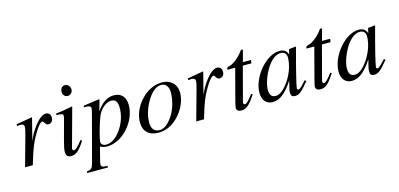

<svg xmlns="http://www.w3.org/2000/svg" viewBox="-74 -1134 3780 1819"><g transform="rotate(-15 1816.0 -224.5)"><path d="M176 -223 231 -439 228 -441C156 -428 145 -426 73 -414V-397C88 -399 96 -400 104 -400C124 -400 142 -395 142 -374C142 -353 140 -344 126 -292L45 0H121C171 -168 189 -208 232 -282C268 -343 296 -376 314 -376C321 -376 324 -372 330 -362C339 -347 347 -336 365 -336C395 -336 412 -360 412 -390C412 -420 393 -441 365 -441C342 -441 312 -423 286 -396C245 -353 211 -300 192 -258Z M661 -599C661 -628 638 -654 611 -654C584 -654 564 -632 564 -601C564 -569 583 -548 612 -548C638 -548 661 -571 661 -599ZM619 -114C576 -57 552 -36 535 -36C527 -36 521 -41 521 -51C521 -65 526 -78 531 -95L625 -438L621 -441C520 -422 500 -419 461 -416V-400C515 -399 525 -396 525 -376C525 -368 521 -350 516 -332L468 -155C453 -99 446 -64 446 -44C446 -7 462 11 495 11C545 11 577 -19 632 -103Z M890 -428C891 -432 892 -437 892 -437C892 -439 890 -441 887 -441L731 -419L733 -404H755C771 -404 799 -401 799 -377C799 -372 794 -346 783 -306L668 126C656 173 643 188 600 189V205H803V189C756 189 741 182 741 160C741 146 764 64 781 -6C806 7 827 11 850 11C996 11 1147 -151 1147 -316C1147 -394 1106 -441 1032 -441C972 -441 915 -409 861 -328ZM1057 -313C1057 -243 1036 -170 988 -103C944 -41 896 -8 843 -8C815 -8 795 -24 795 -46C795 -80 831 -209 860 -284C883 -344 942 -398 995 -398C1040 -398 1057 -370 1057 -313Z M1647 -301C1647 -389 1587 -441 1506 -441C1465 -441 1425 -432 1386 -411C1281 -355 1206 -240 1206 -128C1206 -41 1259 11 1353 11C1419 11 1483 -14 1541 -72C1607 -137 1647 -225 1647 -301ZM1563 -326C1563 -250 1535 -156 1489 -93C1450 -39 1412 -10 1368 -10C1321 -10 1290 -41 1290 -101C1290 -180 1318 -259 1364 -329C1404 -389 1448 -420 1492 -420C1535 -420 1563 -387 1563 -326Z M1855 -223 1910 -439 1907 -441C1835 -428 1824 -426 1752 -414V-397C1767 -399 1775 -400 1783 -400C1803 -400 1821 -395 1821 -374C1821 -353 1819 -344 1805 -292L1724 0H1800C1850 -168 1868 -208 1911 -282C1947 -343 1975 -376 1993 -376C2000 -376 2003 -372 2009 -362C2018 -347 2026 -336 2044 -336C2074 -336 2091 -360 2091 -390C2091 -420 2072 -441 2044 -441C2021 -441 1991 -423 1965 -396C1924 -353 1890 -300 1871 -258Z M2376 -428H2296L2324 -531C2325 -533 2325 -538 2325 -538C2325 -543 2322 -546 2316 -546C2312 -546 2306 -543 2302 -537C2266 -483 2201 -434 2169 -427C2145 -422 2136 -413 2136 -402C2136 -402 2136 -399 2137 -396H2212L2134 -100C2126 -68 2118 -37 2118 -26C2118 -1 2137 11 2164 11C2216 11 2247 -18 2307 -110L2294 -117C2245 -54 2229 -38 2213 -38C2204 -38 2198 -41 2198 -54C2198 -57 2199 -64 2200 -68L2287 -396H2371Z M2818 -111 2791 -82C2761 -49 2748 -41 2739 -41C2731 -41 2725 -47 2725 -54C2725 -74 2767 -246 2814 -417C2817 -427 2818 -429 2820 -438L2813 -441L2752 -434L2749 -431L2738 -383C2730 -420 2701 -441 2658 -441C2525 -441 2372 -260 2372 -105C2372 -29 2416 11 2472 11C2542 11 2600 -33 2675 -146C2654 -64 2652 -56 2652 -31C2652 -2 2664 10 2692 10C2732 10 2756 -9 2831 -100ZM2720 -361C2720 -290 2690 -204 2643 -136C2613 -93 2566 -38 2516 -38C2480 -38 2456 -57 2456 -112C2456 -175 2491 -264 2533 -327C2575 -388 2619 -419 2664 -419C2699 -419 2720 -396 2720 -361Z M3152 -428H3072L3100 -531C3101 -533 3101 -538 3101 -538C3101 -543 3098 -546 3092 -546C3088 -546 3082 -543 3078 -537C3042 -483 2977 -434 2945 -427C2921 -422 2912 -413 2912 -402C2912 -402 2912 -399 2913 -396H2988L2910 -100C2902 -68 2894 -37 2894 -26C2894 -1 2913 11 2940 11C2992 11 3023 -18 3083 -110L3070 -117C3021 -54 3005 -38 2989 -38C2980 -38 2974 -41 2974 -54C2974 -57 2975 -64 2976 -68L3063 -396H3147Z M3594 -111 3567 -82C3537 -49 3524 -41 3515 -41C3507 -41 3501 -47 3501 -54C3501 -74 3543 -246 3590 -417C3593 -427 3594 -429 3596 -438L3589 -441L3528 -434L3525 -431L3514 -383C3506 -420 3477 -441 3434 -441C3301 -441 3148 -260 3148 -105C3148 -29 3192 11 3248 11C3318 11 3376 -33 3451 -146C3430 -64 3428 -56 3428 -31C3428 -2 3440 10 3468 10C3508 10 3532 -9 3607 -100ZM3496 -361C3496 -290 3466 -204 3419 -136C3389 -93 3342 -38 3292 -38C3256 -38 3232 -57 3232 -112C3232 -175 3267 -264 3309 -327C3351 -388 3395 -419 3440 -419C3475 -419 3496 -396 3496 -361Z"/></g></svg>

Font: XITS
Style: Italic
Weight: 400
Italic angle: -16.33°
Designer: MicroPress Inc., with final additions and corrections provided by Coen Hoffman, Elsevier (retired)
Version: Version 1.107